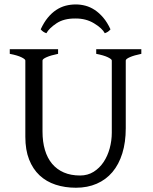

<svg xmlns="http://www.w3.org/2000/svg" viewBox="-20 -839 694 873"><path d="M622.6 -594.2Q589.4 -587.4 570.6 -579.1Q551.8 -570.8 551.8 -564V-255.9Q551.8 -191.9 536.1 -141.6Q520.5 -91.3 491.2 -56.6Q461.9 -22 419.9 -3.7Q377.9 14.6 325.2 14.6Q274.9 14.6 232.7 0.7Q190.4 -13.2 159.9 -41.7Q129.4 -70.3 112.3 -113.8Q95.2 -157.2 95.2 -216.8V-564Q95.2 -569.8 77.4 -578.6Q59.6 -587.4 24.4 -594.2V-615.2H244.1V-594.2Q210.9 -587.4 192.1 -579.1Q173.3 -570.8 173.3 -564V-241.2Q173.3 -194.3 184.3 -157.2Q195.3 -120.1 217 -94.2Q238.8 -68.4 270.5 -54.7Q302.2 -41 344.2 -41Q378.9 -41 405.8 -57.9Q432.6 -74.7 450.9 -102.1Q469.2 -129.4 478.8 -164.6Q488.3 -199.7 488.3 -235.8V-564Q488.3 -569.8 470.5 -578.6Q452.6 -587.4 417.5 -594.2V-615.2H622.6ZM456.5 -688Q444.8 -710.4 407.7 -732.9Q370.6 -755.4 322.8 -754.9Q270.5 -755.4 236.8 -732.9Q203.1 -710.4 190.9 -688Q182.6 -690.9 176.8 -694.8Q170.9 -698.7 165 -705.6Q179.7 -737.3 197.5 -758.8Q215.3 -780.3 235.6 -793.7Q255.9 -807.1 278.3 -813Q300.8 -818.8 324.7 -818.8Q346.7 -818.8 368.7 -813Q390.6 -807.1 410.9 -793.7Q431.2 -780.3 449.5 -758.8Q467.8 -737.3 482.4 -705.6Q476.6 -698.7 470.7 -694.8Q464.8 -690.9 456.5 -688Z"/></svg>

Font: Akkhara
Style: Regular
Weight: 400
Designer: J. Victor Gaultney
Version: Version 1.00 June 13, 2006, initial release